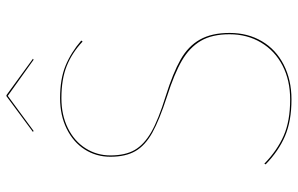

<svg xmlns="http://www.w3.org/2000/svg" viewBox="-180 -712 901 580"><g transform="rotate(-90 270.0 -421.5)"><path d="M438 -626 435 -622Q401 -654 361 -670Q321 -686 264 -686Q213 -686 173.5 -666.5Q134 -647 112.5 -613Q91 -579 91 -538Q91 -493 107.5 -464.5Q124 -436 161.5 -414.5Q199 -393 270 -371Q340 -349 380.5 -326Q421 -303 441 -267.5Q461 -232 461 -178Q461 -123 436 -80.5Q411 -38 365 -14.5Q319 9 260 9Q195 9 149.5 -10.5Q104 -30 64 -69L66 -73Q106 -34 150.5 -14.5Q195 5 260 5Q318 5 362.5 -18Q407 -41 432 -83Q457 -125 457 -178Q457 -231 437 -265Q417 -299 377.5 -322Q338 -345 269 -367Q198 -390 159.5 -411.5Q121 -433 104 -462.5Q87 -492 87 -538Q87 -581 109 -615.5Q131 -650 171.5 -670Q212 -690 264 -690Q322 -690 362 -673.5Q402 -657 438 -626ZM162 -772 270 -852H273L383 -772L380 -770L271 -848L165 -770Z"/></g></svg>

Font: FiraGO Four
Style: Regular
Weight: 100
Designer: bBox Type
Foundry: bBox Type GmbH
Version: Version 1.001